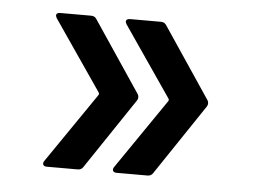

<svg xmlns="http://www.w3.org/2000/svg" viewBox="-36 -498 570 433"><g transform="rotate(5 249.0 -281.0)"><path d="M186 -284 77 -443 75 -448Q75 -455 84 -455H154Q162 -455 166 -449L274 -288Q276 -285 276 -281Q276 -277 274 -274L166 -113Q162 -107 154 -107H84Q78 -107 76 -110.5Q74 -114 77 -119L186 -278Q188 -281 186 -284ZM344 -284 235 -443 233 -448Q233 -455 242 -455H312Q320 -455 324 -449L432 -288Q434 -285 434 -281Q434 -277 432 -274L324 -113Q320 -107 312 -107H242Q236 -107 234 -110.5Q232 -114 235 -119L344 -278Q346 -281 344 -284Z"/></g></svg>

Font: Barlow Semi Condensed Medium
Style: Regular
Weight: 500
Width: 4
Designer: Jeremy Tribby
Foundry: Tribby Type
Version: Version 1.422; ttfautohint (v1.8)